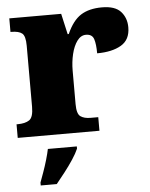

<svg xmlns="http://www.w3.org/2000/svg" viewBox="-54 -594 669 859"><g transform="rotate(-5 280.5 -164.0)"><path d="M10 0V-61H15Q49 -61 67.5 -73.5Q86 -86 86 -133V-407Q86 -451 71 -463Q56 -475 23 -475H19V-536H252L273 -443H278Q304 -502 341 -525.5Q378 -549 436 -549Q495 -549 520.5 -520.5Q546 -492 546 -450Q546 -394 505 -370Q464 -346 397 -346Q397 -387 389.5 -410Q382 -433 354 -433Q331 -433 314.5 -410.5Q298 -388 289.5 -352.5Q281 -317 281 -278V-128Q281 -84 297.5 -72.5Q314 -61 342 -61H377V0ZM94 208Q101 189 110.5 162.5Q120 136 128 108.5Q136 81 140 61H270V71Q261 92 243.5 118.5Q226 145 205 172Q184 199 166 221H94Z"/></g></svg>

Font: Noto Serif Black
Style: Regular
Weight: 900
Designer: Monotype Design Team
Foundry: Monotype Imaging Inc.
Version: Version 2.014; ttfautohint (v1.8.4.7-5d5b)